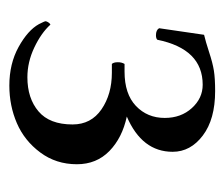

<svg xmlns="http://www.w3.org/2000/svg" viewBox="-55 -423 485 415"><g transform="rotate(90 187.5 -215.5)"><path d="M25.9 -70.8Q25.9 -73.2 27.6 -76.2Q29.3 -79.1 31 -80.6Q32.7 -82 33.2 -82Q51.3 -62 82.8 -47.1Q114.3 -32.2 147 -32.2Q192.4 -32.2 220.7 -56.2Q249 -80.1 249 -129.9Q249 -169.9 216.3 -192.4Q183.6 -214.8 137.2 -214.8H118.2Q114.7 -218.3 114.5 -227.1Q114.3 -235.8 118.2 -242.2H134.8Q183.1 -242.2 209 -266.8Q234.9 -291.5 234.9 -329.1Q234.9 -364.3 213.6 -387.7Q192.4 -411.1 163.1 -411.1Q85.9 -411.1 65.9 -313Q63 -310.1 56.2 -310.1Q44.9 -310.1 41 -316.9L55.2 -414.1Q69.8 -417.5 92.8 -425Q115.7 -432.6 132.6 -435.3Q149.4 -438 176.8 -438Q237.8 -438 272.9 -411.4Q308.1 -384.8 308.1 -346.2Q308.1 -279.8 231.9 -247.1Q277.8 -237.3 306.4 -209.5Q335 -181.6 335 -139.2Q335 -94.2 309.6 -60.1Q284.2 -25.9 246.3 -9.5Q208.5 6.8 165 6.8Q117.7 6.8 81.5 -13.2Q45.4 -33.2 32.2 -57.1Q25.9 -69.8 25.9 -70.8Z"/></g></svg>

Font: Crimson
Style: Roman
Weight: 400
Version: Version 0.8